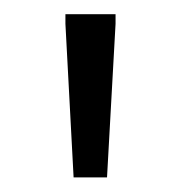

<svg xmlns="http://www.w3.org/2000/svg" viewBox="-20 -727 254 270"><path d="M83.5 -477.5 72 -693.5V-707H142.5V-693.5L130.5 -477.5Z"/></svg>

Font: Newsreader 6pt Light
Style: Regular
Weight: 300
Designer: Hugues Gentile
Foundry: Production Type
Version: Version 1.003; ttfautohint (v1.8.3)